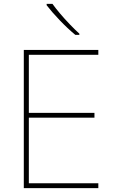

<svg xmlns="http://www.w3.org/2000/svg" viewBox="-20 -972 590 992"><path d="M488 0H103V-714H488V-689H129V-389H468V-364H129V-25H488ZM251 -952Q266 -931 290 -902.5Q314 -874 341 -846Q368 -818 390 -798V-792H369Q329 -825 288 -868Q247 -911 221 -945V-952Z"/></svg>

Font: Noto Sans Cherokee Thin
Style: Regular
Weight: 100
Designer: Monotype Design Team
Foundry: Monotype Imaging Inc.
Version: Version 2.001; ttfautohint (v1.8.4.7-5d5b)